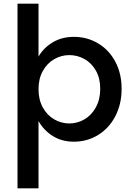

<svg xmlns="http://www.w3.org/2000/svg" viewBox="-20 -760 718 1042"><path d="M189 -453Q217 -501 266.5 -530.5Q316 -560 381 -560Q453 -560 512.5 -524.5Q572 -489 606 -425Q640 -361 640 -278Q640 -195 606 -129.5Q572 -64 512.5 -27.5Q453 9 381 9Q316 9 267 -21.5Q218 -52 189 -103V262H75V-740H189ZM524 -278Q524 -335 500.5 -376.5Q477 -418 438.5 -439.5Q400 -461 356 -461Q313 -461 274.5 -439Q236 -417 212.5 -375Q189 -333 189 -276Q189 -219 212.5 -176.5Q236 -134 274.5 -112Q313 -90 356 -90Q400 -90 438.5 -112.5Q477 -135 500.5 -178Q524 -221 524 -278Z"/></svg>

Font: MSTAGE Medium
Style: Regular
Weight: 500
Designer: Ninad Kale (Devanagari), Jonny Pinhorn (Latin)
Foundry: Indian Type Foundry
Version: 4.004